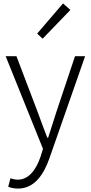

<svg xmlns="http://www.w3.org/2000/svg" viewBox="-20 -861 530 1121"><path d="M85 240C183 240 237 154 269 62L477 -533H418L309 -207C294 -161 277 -105 261 -57H256C237 -105 217 -161 200 -207L76 -533H13L231 8L217 53C191 130 148 188 84 188C69 188 52 184 41 180L28 229C43 236 64 240 85 240ZM229 -635 391 -803 348 -841 197 -665Z"/></svg>

Font: Noto Sans T Chinese Light
Style: Regular
Weight: 300
Designer: Ryoko NISHIZUKA (kana & ideographs); Paul D. Hunt (Latin, Greek & Cyrillic); Wenlong ZHANG (bopomofo); Sandoll Communica
Foundry: Adobe Systems Incorporated
Version: Version 1.000;PS 1;hotconv 1.0.78;makeotf.lib2.5.61930